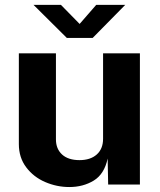

<svg xmlns="http://www.w3.org/2000/svg" viewBox="-20 -744 646 774"><path d="M56 -163V-529H205.5V-182Q205.5 -144 230.2 -121.2Q255 -98.5 300.5 -98.5Q344.5 -98.5 370 -121.2Q395.5 -144 395.5 -184.5V-529H544V0H416L414 -105Q400.5 -42 357.8 -16Q315 10 259.5 10Q209 10 162 -10.2Q115 -30.5 85.5 -69.8Q56 -109 56 -163ZM115 -724.5H225.5L301 -647.5L368 -724.5H485L353.5 -591H249.5Z"/></svg>

Font: 1883 Sans
Style: Bold
Weight: 700
Designer: 1883 Sans project is a fork of Public Sans.
Version: Version 1.009